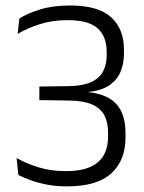

<svg xmlns="http://www.w3.org/2000/svg" viewBox="-20 -669 526 700"><path d="M224.5 10.5Q184 10.5 149.8 3.8Q115.5 -3 89.5 -12.8Q63.5 -22.5 47 -31L40.5 -93Q73.5 -73.5 119.8 -59.2Q166 -45 220 -45Q274.5 -45 308.2 -60Q342 -75 358 -103Q374 -131 374 -170.5V-185Q374 -224 359.8 -249.8Q345.5 -275.5 314.2 -288.8Q283 -302 230.5 -302.5L123.5 -304V-353.5L232.5 -355Q283 -356 313 -370Q343 -384 356 -409.2Q369 -434.5 369 -468V-479Q369 -536 336 -565.8Q303 -595.5 226.5 -595.5Q170 -595.5 124 -580.5Q78 -565.5 44.5 -545.5L50.5 -601.5Q78.5 -619.5 125.2 -634.2Q172 -649 235.5 -649Q337.5 -649 384.8 -606.5Q432 -564 432 -487V-475Q432 -436 418.8 -405.8Q405.5 -375.5 376.5 -356.8Q347.5 -338 301 -333.5L299.5 -326.5L299 -333.5Q372.5 -326 405 -288.8Q437.5 -251.5 437.5 -185.5V-166.5Q437.5 -84.5 385.8 -37Q334 10.5 224.5 10.5Z"/></svg>

Font: Anek Gujarati Light
Style: Regular
Weight: 300
Designer: Mrunmayee Ghaisas (Gujarati), Yesha Goshar (Latin)
Foundry: Ek Type
Version: Version 1.003